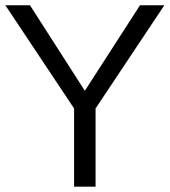

<svg xmlns="http://www.w3.org/2000/svg" viewBox="-20 -696 633 716"><path d="M502 -676.3H592.8L336.4 -291.5V0H256.3V-291.5L0 -676.3H91.8L296.4 -357.4Z"/></svg>

Font: Estedad-FD Regular
Style: FD-Regular
Weight: 400
Designer: Amin Abedi
Version: Version 7.3